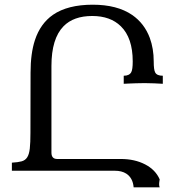

<svg xmlns="http://www.w3.org/2000/svg" viewBox="-20 -723 766 813"><path d="M656.2 70.3H545.9Q542.5 30.3 514.6 12.2Q495.6 0 466.3 0H30.3V-34.2Q55.7 -35.6 71.3 -39.8Q86.9 -43.9 95.2 -56.9Q103.5 -69.8 106.2 -94.2Q108.9 -118.7 108.9 -161.1L109.4 -415Q109.4 -497.1 127.9 -553.2Q150.9 -623 204.1 -660.2Q266.6 -703.1 372.6 -703.1Q476.1 -703.1 539.6 -659.7Q591.3 -624 614.3 -562.5Q630.9 -517.1 630.9 -462.9Q630.9 -426.8 637.2 -416Q644.5 -402.3 669.4 -402.3V-368.2L633.3 -370.1Q615.2 -371.1 590.8 -371.1Q587.9 -371.1 578.1 -370.8Q568.4 -370.6 555.7 -370.4Q543 -370.1 529.1 -369.4Q515.1 -368.7 503.9 -368.2V-402.3Q528.3 -402.3 536.1 -418Q542 -429.2 542 -462.9Q542 -562.5 491.7 -611.8Q447.3 -655.3 370.6 -655.3Q291.5 -655.3 249 -611.8Q197.8 -559.6 197.8 -443.4V-76.7Q197.8 -49.8 222.2 -49.8H491.7Q550.3 -49.8 594.5 -26.9Q638.7 -3.9 656.2 36.6Q653.8 49.8 653.8 56.6Q653.8 65.4 656.2 70.3Z"/></svg>

Font: Almanac
Style: Regular
Weight: 400
Designer: Eden's Almanac
Version: Version 3.501;March 28, 2021;FontCreator 13.0.0.2683 64-bit